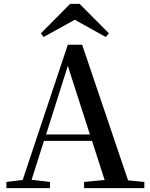

<svg xmlns="http://www.w3.org/2000/svg" viewBox="-20 -971 775 991"><path d="M391 -951H342L191 -799L205 -780L366 -869L526 -780L542 -799ZM330 -631 444 -277H218ZM414 0H725V-32L641 -40L404 -740H330L97 -42L13 -32V0H238V-32L143 -43L207 -244H455L520 -42L414 -32Z"/></svg>

Font: Noto Serif HK SemiBold
Style: Regular
Weight: 600
Designer: Ryoko NISHIZUKA 西塚涼子 (kana & ideographs); Frank Grießhammer (Latin, Greek & Cyrillic); Wenlong ZHANG 张文龙 (bopomofo); San
Foundry: Adobe
Version: Version 2.001;hotconv 1.1.0;makeotfexe 2.6.0